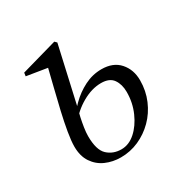

<svg xmlns="http://www.w3.org/2000/svg" viewBox="-117 -568 668 684"><g transform="rotate(-30 217.0 -226.0)"><path d="M192 12Q159 12 130.5 -0.5Q102 -13 84.5 -39Q67 -65 67 -104Q67 -127 73 -162.5Q79 -198 88.5 -239Q98 -280 108.5 -322Q119 -364 128 -401L141 -392L42 -408L44 -422L192 -464L200 -456L147 -221L145 -213Q142 -203 138 -184.5Q134 -166 131 -146.5Q128 -127 128 -112Q128 -55 151 -33.5Q174 -12 208 -12Q239 -12 265.5 -35.5Q292 -59 309 -97.5Q326 -136 326 -180Q326 -211 311.5 -232Q297 -253 262 -253Q224 -253 184.5 -230.5Q145 -208 118 -172L107 -180H111Q131 -208 157.5 -234.5Q184 -261 217.5 -278Q251 -295 288 -295Q336 -295 362 -265.5Q388 -236 388 -192Q388 -149 372 -111.5Q356 -74 328.5 -46.5Q301 -19 266 -3.5Q231 12 192 12Z"/></g></svg>

Font: Source Serif 4 60pt
Style: Italic
Weight: 400
Italic angle: -12°
Version: Version 4.004;hotconv 1.0.116;makeotfexe 2.5.65601